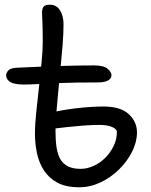

<svg xmlns="http://www.w3.org/2000/svg" viewBox="-20 -783 640 813"><path d="M315 10Q259 10 223 -9.5Q187 -29 166 -61.5Q145 -94 136.5 -134.5Q128 -175 128 -217Q128 -257 133.5 -308Q139 -359 145 -413.5Q151 -468 156 -518.5Q161 -569 161 -607Q161 -636 160.5 -660Q160 -684 159 -702.5Q158 -721 158 -730Q158 -747 165 -755Q172 -763 191 -763Q219 -763 234 -739.5Q249 -716 249 -680Q249 -644 245.5 -598Q242 -552 237 -501Q232 -450 227 -399Q222 -348 218.5 -304Q215 -260 215 -228Q215 -189 219.5 -159Q224 -129 235.5 -109Q247 -89 268 -78.5Q289 -68 322 -68Q349 -68 376.5 -80.5Q404 -93 426 -115Q448 -137 461.5 -165.5Q475 -194 475 -225Q475 -236 455.5 -245Q436 -254 402 -254Q366 -254 329 -251Q292 -248 260.5 -244.5Q229 -241 205 -238Q195 -237 186.5 -241Q178 -245 173.5 -252Q169 -259 169 -268Q169 -278 171.5 -286Q174 -294 181.5 -299Q189 -304 202 -307Q221 -312 247 -316.5Q273 -321 302.5 -324.5Q332 -328 362 -330Q392 -332 418 -332Q490 -332 525 -300Q560 -268 560 -222Q560 -182 539.5 -141Q519 -100 484 -65.5Q449 -31 405.5 -10.5Q362 10 315 10ZM81 -425Q40 -425 23 -436Q6 -447 6 -463Q6 -474 14.5 -484Q23 -494 47 -496Q103 -499 158.5 -501Q214 -503 269.5 -504.5Q325 -506 379 -506Q419 -506 435.5 -492Q452 -478 452 -465Q452 -450 437 -442Q422 -434 395 -434Q300 -434 238 -431.5Q176 -429 139.5 -427Q103 -425 81 -425Z"/></svg>

Font: Shantell Sans
Style: Regular
Weight: 400
Designer: Stephen Nixon, Anya Danilova, Shantell Martin
Foundry: Arrow Type
Version: Version 1.008;[ac192a2d6]